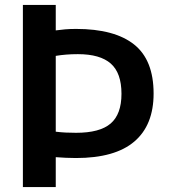

<svg xmlns="http://www.w3.org/2000/svg" viewBox="-20 -760 688 780"><path d="M73 0V-740H206.5V-636.5Q223.5 -639 244.5 -640.8Q265.5 -642.5 289 -642.5Q445 -642.5 524.5 -579.5Q604 -516.5 604 -380Q604 -251.5 525.5 -184.8Q447 -118 288.5 -118Q266.5 -118 247.2 -119Q228 -120 206.5 -121.5V0ZM289 -220.5Q385.5 -220.5 429.5 -258.2Q473.5 -296 473.5 -379Q473.5 -463.5 430 -501.8Q386.5 -540 296.5 -540Q270.5 -540 249 -538.2Q227.5 -536.5 206.5 -533V-225Q227 -222.5 246.5 -221.5Q266 -220.5 289 -220.5Z"/></svg>

Font: Encode Sans SC Condensed Thin SemiBold
Style: Regular
Weight: 600
Version: Version 3.002